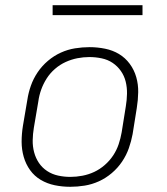

<svg xmlns="http://www.w3.org/2000/svg" viewBox="-20 -709 640 737"><path d="M250 8Q250 8 250 8Q250 8 250 8H249Q219 8 190 2Q161 -4 136.5 -18.5Q112 -33 95.5 -56Q79 -79 71 -107Q63 -135 63 -165Q63 -195 68 -226L85 -326Q89 -353 98.5 -380Q108 -407 124.5 -431.5Q141 -456 164 -475.5Q187 -495 213.5 -507Q240 -519 268 -523.5Q296 -528 324 -528Q324 -528 324 -528Q324 -528 324 -528Q354 -528 383.5 -522Q413 -516 437 -501.5Q461 -487 478 -464Q495 -441 503 -413Q511 -385 510.5 -355Q510 -325 505 -294L489 -194Q484 -167 474.5 -140Q465 -113 448.5 -88.5Q432 -64 409 -44.5Q386 -25 359.5 -13Q333 -1 305 3.5Q277 8 250 8ZM250 -30Q273 -30 296.5 -34.5Q320 -39 341.5 -49Q363 -59 382 -75.5Q401 -92 414.5 -112.5Q428 -133 435.5 -155.5Q443 -178 447 -201L463 -301Q467 -325 467.5 -349Q468 -373 462.5 -395.5Q457 -418 444 -436.5Q431 -455 412.5 -467.5Q394 -480 370.5 -485Q347 -490 323 -490Q300 -490 277 -485.5Q254 -481 232 -471Q210 -461 191 -444.5Q172 -428 159 -407.5Q146 -387 138 -364.5Q130 -342 127 -319L110 -219Q106 -195 105.5 -171Q105 -147 111 -124.5Q117 -102 129.5 -83.5Q142 -65 161 -52.5Q180 -40 203 -35Q226 -30 250 -30ZM182 -651V-689H527V-651Z"/></svg>

Font: Iosevka SS04 XLt Ex Obl
Style: Regular
Weight: 200
Width: 7
Italic angle: -9°
Monospace: yes
Designer: Belleve Invis
Foundry: Belleve Invis
Version: Version 19.0.0; ttfautohint (v1.8.4)